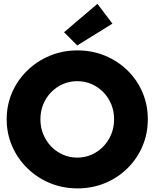

<svg xmlns="http://www.w3.org/2000/svg" viewBox="-20 -996 823 1023"><path d="M392.6 7.8Q314.5 7.8 246.1 -20.5Q177.7 -48.8 126 -99.4Q74.2 -149.9 44.9 -216.8Q15.6 -283.7 15.6 -360.4Q15.6 -437.5 44.9 -504.2Q74.2 -570.8 126 -620.8Q177.7 -670.9 246.1 -699.2Q314.5 -727.5 392.6 -727.5Q471.7 -727.5 539.8 -699.2Q607.9 -670.9 659.2 -620.8Q710.4 -570.8 739 -504.2Q767.6 -437.5 767.6 -360.4Q767.6 -283.7 739 -216.8Q710.4 -149.9 659.2 -99.4Q607.9 -48.8 539.8 -20.5Q471.7 7.8 392.6 7.8ZM391.6 -156.2Q432.6 -156.2 468.3 -172.1Q503.9 -188 530.8 -215.8Q557.6 -243.7 572.8 -280.8Q587.9 -317.9 587.9 -360.4Q587.9 -403.3 572.8 -440.2Q557.6 -477.1 530.8 -504.6Q503.9 -532.2 468.3 -547.9Q432.6 -563.5 391.6 -563.5Q350.6 -563.5 314.9 -547.9Q279.3 -532.2 252.4 -504.6Q225.6 -477.1 210.4 -440.2Q195.3 -403.3 195.3 -360.4Q195.3 -317.9 210.4 -280.8Q225.6 -243.7 252.4 -215.8Q279.3 -188 314.9 -172.1Q350.6 -156.2 391.6 -156.2ZM391.6 -753.9 321.3 -824.2 499 -975.6 579.1 -870.1Z"/></svg>

Font: Reddit Sans Black
Style: Regular
Weight: 900
Version: Version 1.014